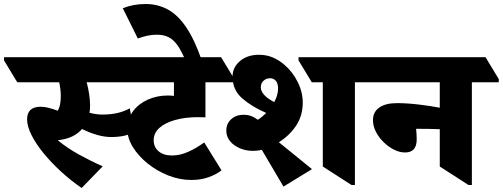

<svg xmlns="http://www.w3.org/2000/svg" viewBox="-94 -912 2506 957"><path d="M313 25Q259 -12 210 -57Q161 -102 123 -148.5Q85 -195 63 -239Q41 -283 41 -317Q41 -380 109 -380Q127 -380 148.5 -374.5Q170 -369 194 -360Q203 -376 206 -395Q209 -414 209 -433Q209 -466 201 -502H-8L-74 -611V-627H491L555 -518V-502H338Q346 -472 350.5 -442Q355 -412 355 -383Q355 -366 352 -350Q367 -346 383.5 -343.5Q400 -341 417 -341Q459 -341 492.5 -349Q526 -357 553 -372L574 -254Q532 -229 460 -229Q426 -229 388.5 -240Q351 -251 315 -269Q297 -248 270 -234Q243 -220 208 -215Q199 -214 194 -213Q241 -174 300 -141.5Q359 -109 418 -83Z M859 -15Q801 -15 744.5 -37.5Q688 -60 642 -97Q596 -134 568.5 -178.5Q541 -223 541 -267Q541 -320 569 -357.5Q597 -395 643 -415.5Q689 -436 743 -436Q757 -436 773 -434V-502H492L426 -611V-627H1008L1074 -518V-502H930V-327Q923 -327 912 -327.5Q901 -328 893 -328Q829 -328 779 -314Q729 -300 700.5 -274.5Q672 -249 672 -213Q672 -179 696.5 -158Q721 -137 764 -137Q803 -137 843.5 -155Q884 -173 924 -202L1010 -63Q985 -43 946.5 -29Q908 -15 859 -15Z M830 -613Q816 -644 803 -667Q790 -690 774 -706Q743 -739 687 -739Q643 -739 593 -720L518 -871Q546 -882 573.5 -887Q601 -892 632 -892Q692 -892 742 -865Q792 -838 833.5 -777Q875 -716 911 -613Z M1319 18 1211 -165Q1191 -160 1167 -160Q1132 -160 1101.5 -173Q1071 -186 1052.5 -208.5Q1034 -231 1034 -261Q1034 -296 1058.5 -318Q1083 -340 1120 -340Q1139 -340 1155.5 -334.5Q1172 -329 1191 -315Q1213 -329 1233 -349Q1161 -380 1113 -422Q1065 -464 1065 -530Q1065 -576 1102 -607.5Q1139 -639 1197 -639Q1234 -639 1266 -625.5Q1298 -612 1326 -587Q1365 -553 1390 -503Q1415 -453 1415 -400Q1415 -336 1382.5 -286.5Q1350 -237 1296 -203L1461 -69ZM1658 10 1515 -82V-502H1460L1394 -611V-627H1743L1809 -518V-502H1675V10ZM1206 -477Q1206 -438 1273 -403Q1292 -439 1292 -471Q1292 -496 1281 -509Q1270 -522 1253 -522Q1233 -522 1219.5 -509.5Q1206 -497 1206 -477Z M1925 -152Q1898 -152 1870 -166Q1842 -180 1818 -203.5Q1794 -227 1779.5 -255.5Q1765 -284 1765 -313Q1765 -354 1796.5 -376Q1828 -398 1885 -398Q1934 -398 1993.5 -391Q2053 -384 2098 -375V-502H1727L1661 -611V-627H2326L2392 -518V-502H2258V10H2241L2098 -82V-268Q2071 -269 2045 -269.5Q2019 -270 1988 -270H1980Q1983 -243 1983 -217Q1983 -152 1925 -152Z"/></svg>

Font: Noto Serif Devanagari Black
Style: Regular
Weight: 900
Designer: Universal Thirst, Indian Type Foundry and the Monotype Design Team
Foundry: Monotype Imaging Inc.
Version: Version 2.004; ttfautohint (v1.8.4.7-5d5b)